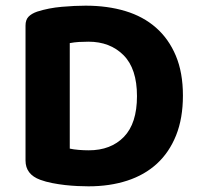

<svg xmlns="http://www.w3.org/2000/svg" viewBox="-20 -642 703 677"><path d="M463 -303Q463 -400 415.5 -447.5Q368 -495 292 -495Q274 -495 258 -494Q242 -493 226 -490V-118Q239 -115 257.5 -113.5Q276 -112 293 -112Q371 -112 417 -159.5Q463 -207 463 -303ZM625 -305Q625 -225 601 -165Q577 -105 533.5 -65Q490 -25 428.5 -5Q367 15 292 15Q275 15 253.5 14Q232 13 209.5 10.5Q187 8 164 3.5Q141 -1 122 -8Q70 -27 70 -76V-552Q70 -572 80.5 -583Q91 -594 111 -601Q152 -614 198 -618Q244 -622 282 -622Q359 -622 422 -603Q485 -584 530 -544.5Q575 -505 600 -445.5Q625 -386 625 -305Z"/></svg>

Font: Baloo Paaji 2
Style: Bold
Weight: 700
Designer: Shuchita Grover, Noopur Datye and Ek Type
Foundry: Ek Type
Version: Version 1.640;hotconv 1.0.111;makeotfexe 2.5.65597; ttfautoh